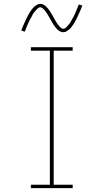

<svg xmlns="http://www.w3.org/2000/svg" viewBox="-20 -981 540 1001"><path d="M141 0V-18H240V-717H141V-735H359V-717H260V-18H359V0ZM310 -813Q301 -813 293.5 -817Q286 -821 280 -826.5Q274 -832 269 -838.5Q264 -845 259.5 -852Q255 -859 250.5 -866.5Q246 -874 242 -882Q239 -887 236.5 -891.5Q234 -896 231 -901Q228 -906 225.5 -910Q223 -914 220 -918Q217 -922 214 -926Q211 -930 207.5 -933.5Q204 -937 199.5 -940Q195 -943 190 -943Q185 -943 181 -940.5Q177 -938 174 -935Q171 -932 168 -928.5Q165 -925 161 -920.5Q157 -916 155.5 -913.5Q154 -911 152 -908Q150 -905 148.5 -901.5Q147 -898 145 -894.5Q143 -891 140.5 -887Q138 -883 136 -879Q134 -875 132 -870.5Q130 -866 127.5 -861Q125 -856 123 -850.5Q121 -845 118.5 -839.5Q116 -834 114 -828Q112 -822 109 -816L91 -822Q95 -834 99.5 -844Q104 -854 108 -863Q112 -872 116 -880.5Q120 -889 123.5 -896Q127 -903 131 -909.5Q135 -916 138.5 -921.5Q142 -927 147.5 -934Q153 -941 159.5 -946.5Q166 -952 173.5 -956.5Q181 -961 190 -961Q199 -961 206.5 -957Q214 -953 220 -947.5Q226 -942 231 -935.5Q236 -929 240.5 -922Q245 -915 249.5 -907.5Q254 -900 258 -893V-892Q261 -888 263.5 -883Q266 -878 269 -873Q272 -868 274.5 -864Q277 -860 280 -856Q283 -852 286 -848Q289 -844 292.5 -840.5Q296 -837 300.5 -834Q305 -831 310 -831Q315 -831 319 -833.5Q323 -836 326 -839Q329 -842 332 -845.5Q335 -849 339 -853.5Q343 -858 344.5 -860.5Q346 -863 348 -866Q350 -869 351.5 -872.5Q353 -876 355 -879.5Q357 -883 359.5 -887Q362 -891 364 -895Q366 -899 368 -903.5Q370 -908 372.5 -913Q375 -918 377 -923.5Q379 -929 381.5 -934.5Q384 -940 386 -946Q388 -952 391 -958L409 -952Q405 -940 400.5 -930Q396 -920 392 -911Q388 -902 384 -893.5Q380 -885 376.5 -878Q373 -871 369 -864.5Q365 -858 361.5 -852.5Q358 -847 352.5 -840Q347 -833 340.5 -827.5Q334 -822 326.5 -817.5Q319 -813 310 -813Z"/></svg>

Font: Zed Mono Thin
Style: Regular
Weight: 100
Monospace: yes
Designer: Belleve Invis
Foundry: Belleve Invis
Version: Version 1.0.0; ttfautohint (v1.8.4)